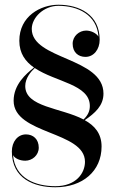

<svg xmlns="http://www.w3.org/2000/svg" viewBox="-20 -780 486 810"><path d="M408.5 -162C408.5 -217 379 -250 337.5 -273C380.5 -302.5 416.5 -334 416.5 -385C416.5 -538.5 114 -528 114 -658C114 -705 163.5 -755.5 226.5 -755.5C308 -755.5 388.5 -718.5 395.5 -625.5C386.5 -640 364 -651 343.5 -651C314 -651 286.5 -627.5 286.5 -595.5C286.5 -559.5 310 -540 340.5 -540C375.5 -540 400.5 -571.5 400.5 -612.5C400.5 -718.5 314.5 -760 226.5 -760C151.5 -760 61.5 -712 61.5 -608C61.5 -554.5 87.5 -520 123.5 -495C89 -468 37.5 -423 37.5 -355C37.5 -212 338.5 -227.5 338.5 -97.5C338.5 -50.5 302 5.5 213.5 5.5C131.5 5.5 43.5 -26 35 -125.5C44 -110 66 -102 86.5 -102C116 -102 143.5 -125 143.5 -157C143.5 -193 120 -213 89.5 -213C54.5 -213 30 -182 30 -141C30 -25 125.5 10 213.5 10C328.5 10 408.5 -58 408.5 -162ZM86.5 -417C86.5 -450.5 110.5 -478 126.5 -493C214 -434 359 -424.5 359 -333C359 -311 351 -294 332.5 -276C237 -326 86.5 -327.5 86.5 -417Z"/></svg>

Font: Bodoni* 36pt
Style: Regular
Weight: 400
Version: Version 2.3